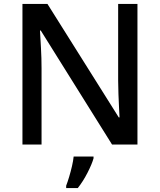

<svg xmlns="http://www.w3.org/2000/svg" viewBox="-20 -734 812 975"><path d="M678 0H549L187 -579H183Q185 -543 188 -491Q191 -439 191 -387V0H94V-714H221L583 -138H587Q586 -155 584.5 -187Q583 -219 581.5 -256Q580 -293 580 -324V-714H678ZM455 70Q447 99 424.5 143Q402 187 375 221H316V209Q323 191 331 164.5Q339 138 345.5 110Q352 82 354 61H455Z"/></svg>

Font: Noto Sans Syriac Medium
Style: Regular
Weight: 500
Designer: Patrick Giasson and the Monotype Design Team
Foundry: Monotype Imaging Inc.
Version: Version 3.000; ttfautohint (v1.8.4.7-5d5b)